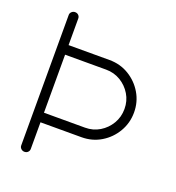

<svg xmlns="http://www.w3.org/2000/svg" viewBox="-132 -821 864 942"><g transform="rotate(20 300.0 -350.5)"><path d="M100 14Q90 14 82.5 7Q75 0 75 -10V-691Q75 -701 82.5 -708Q90 -715 100 -715Q111 -715 118 -708Q125 -701 125 -691V-552H339Q395 -552 440.5 -524.5Q486 -497 513 -451.5Q540 -406 540 -351Q540 -296 513 -250Q486 -204 440.5 -176.5Q395 -149 339 -149H125V-10Q125 0 118 7Q111 14 100 14ZM125 -199H339Q381 -199 415 -219.5Q449 -240 469.5 -274.5Q490 -309 490 -351Q490 -393 469.5 -427Q449 -461 415 -481.5Q381 -502 339 -502H125Z"/></g></svg>

Font: Kurewa Gothic CJK TC Regular
Style: Regular
Weight: 400
Designer: Max Yao
Foundry: Max-Everyday
Version: Version 1.071; ttfautohint (v1.8.3)